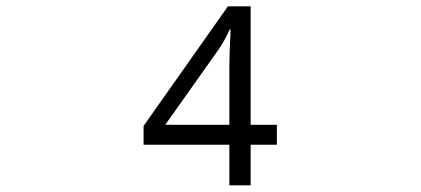

<svg xmlns="http://www.w3.org/2000/svg" viewBox="-20 -672 1310 598"><path d="M694.3 -94.7H760.7V-221.2H842.3V-283.2H760.7V-652.3H689.9L427.2 -279.8V-221.2H694.3ZM494.6 -283.2 661.6 -519Q669.9 -530.8 679.4 -548.1Q689 -565.4 695.3 -580.1H698.2Q697.8 -563 696.8 -544.7Q695.8 -526.4 695.1 -505.1Q694.3 -483.9 694.3 -456.5V-283.2Z"/></svg>

Font: Noto Emoji
Style: Regular
Weight: 400
Version: Version 3.003